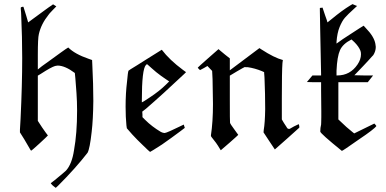

<svg xmlns="http://www.w3.org/2000/svg" viewBox="-20 -709 1878 934"><path d="M213 -50Q209 -45 171.5 -10.5Q134 24 131 24Q130 24 117 1Q99 -31 77 -65V-78Q78 -85 80 -130Q88 -296 88 -427Q88 -526 83 -639Q83 -643 82.5 -649.5Q82 -656 81.5 -660.5Q81 -665 81 -667Q81 -673 82 -673.5Q83 -674 89 -676H94Q110 -626 117 -600L140 -617Q172 -641 200 -661Q208 -667 218 -674Q228 -681 233 -684L238 -688L254 -678Q253 -677 235.5 -659Q218 -641 216 -637Q180 -592 169 -543Q164 -524 164 -442V-371L184 -387Q190 -391 219.5 -412.5Q249 -434 276 -453.5Q303 -473 312 -478Q344 -446 411 -423L428 -417L429 -396Q434 -297 434 -218Q433 -127 426 -68Q417 14 406 34Q348 109 262 195L251 205L249 203Q248 203 243.5 199Q239 195 236 193Q226 183 227 182Q228 182 246 167.5Q264 153 282 137.5Q300 122 301 121Q330 89 340 22Q355 -60 355 -171Q355 -215 352 -257Q345 -353 344 -354Q296 -390 260 -390Q256 -390 248 -388Q228 -382 179 -350L164 -341V-121Q187 -85 201 -66Z M874 -103Q874 -101 876.5 -94.5Q879 -88 879 -87L858 -71Q814 -38 768 -6Q712 30 710 30Q709 30 698.5 20Q688 10 673 -4.5Q658 -19 648 -29Q624 -53 597 -85L595 -99Q591 -139 591 -190Q591 -256 598 -312Q602 -358 605 -365L615 -372Q626 -378 647.5 -392Q669 -406 687 -417L767 -467Q805 -417 870 -369L885 -358L876 -349Q770 -249 690 -180L672 -166L673 -152V-139L686 -126Q719 -93 763 -67Q773 -62 781 -62Q786 -62 809.5 -72.5Q833 -83 853 -93ZM700 -393Q696 -397 695 -397Q692 -395 690 -393Q670 -373 670 -219V-211Q673 -211 707 -234Q756 -266 789 -299L803 -313L788 -323Q765 -338 740 -358Q734 -363 718 -377Q702 -391 700 -393Z M953 -368Q942 -378 942 -380Q942 -381 994 -427L1043 -470L1051 -463Q1056 -458 1074.5 -443.5Q1093 -429 1098 -425V-367L1242 -475L1251 -469Q1314 -428 1356 -417L1354 -402Q1351 -362 1351 -231V-128L1361 -111Q1364 -106 1367.5 -101Q1371 -96 1372.5 -93.5Q1374 -91 1375.5 -88.5Q1377 -86 1378 -85Q1379 -84 1381 -83Q1383 -82 1384.5 -82Q1386 -82 1389 -82L1410 -94Q1432 -105 1433 -105Q1434 -105 1436 -95V-88L1377 -35L1317 18Q1304 -1 1289 -24L1262 -65L1263 -77Q1269 -111 1270 -178Q1270 -254 1267 -321Q1267 -326 1266.5 -334Q1266 -342 1265.5 -347Q1265 -352 1265 -353V-358L1254 -363Q1220 -377 1186 -382Q1182 -382 1176 -382L1171 -383Q1169 -383 1133 -362L1098 -341V-229Q1098 -115 1099 -112Q1100 -106 1119.5 -80Q1139 -54 1139 -53Q1139 -52 1097 -15Q1055 22 1054 22L1053 20Q1052 19 1051 17.5Q1050 16 1049 14Q1032 -15 1010 -41Q1006 -45 1006 -50Q1016 -116 1016 -203Q1016 -222 1015 -265Q1014 -308 1014 -324L1012 -364Q996 -380 989 -388L972 -378Q954 -368 953 -368Z M1542 -348Q1542 -349 1540.5 -421.5Q1539 -494 1537.5 -571Q1536 -648 1536 -658V-670Q1536 -671 1543 -671L1549 -672L1561 -636Q1573 -603 1573 -600Q1582 -607 1593 -616Q1645 -659 1683 -682L1695 -689Q1698 -687 1706.5 -684Q1715 -681 1717 -680L1703 -667Q1672 -639 1658 -623Q1644 -607 1632 -577.5Q1620 -548 1617 -505V-497L1627 -504Q1641 -515 1681 -540.5Q1721 -566 1728 -571L1749 -584L1759 -573Q1800 -531 1806 -496Q1808 -486 1808 -481Q1808 -460 1796 -441Q1795 -440 1788 -432.5Q1781 -425 1770 -412.5Q1759 -400 1748 -389L1704 -343L1749 -342H1795Q1787 -331 1769 -309H1626V-128L1642 -113Q1663 -92 1693 -68L1703 -60L1752 -84Q1800 -108 1801 -108Q1807 -102 1811 -96Q1801 -81 1725 -30Q1647 25 1643 25Q1538 -60 1538 -69Q1538 -87 1542 -103Q1542 -105 1542.5 -114.5Q1543 -124 1543 -139Q1543 -154 1543 -168Q1543 -184 1542.5 -218.5Q1542 -253 1542 -268V-309H1507L1473 -310Q1482 -320 1500 -342H1542ZM1690 -517Q1648 -496 1634 -465Q1620 -434 1617 -365V-342H1621Q1683 -342 1719 -395Q1736 -420 1736 -445Q1736 -456 1733 -463Q1725 -483 1704 -504Q1691 -517 1690 -517Z"/></svg>

Font: KaTeX_Fraktur
Style: Regular
Weight: 400
Version: Version 1.1; ttfautohint (v1.3)